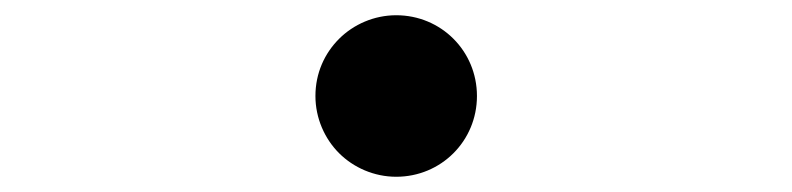

<svg xmlns="http://www.w3.org/2000/svg" viewBox="-20 -506 1040 252"><path d="M425 -305C444 -286 471 -274 500 -274C559 -274 606 -321 606 -380C606 -439 559 -486 500 -486C471 -486 444 -474 425 -455C406 -436 394 -410 394 -380C394 -351 406 -324 425 -305Z"/></svg>

Font: GenSenRounded2 TW R
Style: Regular
Weight: 400
Version: Version 2.100;PS 2.1;hotconv 16.6.51;makeotf.lib2.5.65220 DE